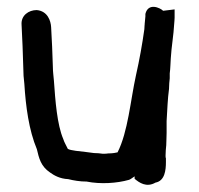

<svg xmlns="http://www.w3.org/2000/svg" viewBox="-20 -519 571 552"><path d="M42 -448C44 -409 46 -365 47 -323C47 -308 48 -294 50 -278C54 -213 63 -145 86 -90C92 -65 97 -41 124 -23C135 -15 152 -5 176 -4C192 0 210 3 229 3C269 11 316 8 351 -2C355 -3 365 -11 367 -12V-5C380 6 401 21 427 6C454 1 457 -30 457 -53V-64C456 -67 456 -66 456 -72C456 -82 457 -92 458 -102V-103C458 -112 459 -124 459 -137V-171C461 -203 462 -235 466 -264V-265C466 -275 467 -284 468 -294V-308C470 -322 470 -338 471 -351C473 -386 479 -416 481 -453C481 -456 482 -461 482 -468V-492L449 -488C440 -497 406 -512 398 -479V-472C397 -465 397 -457 396 -451V-450C396 -447 395 -442 395 -435C389 -392 381 -347 371 -303C355 -230 348 -140 318 -81C314 -80 304 -78 294 -78H292C286 -77 283 -77 275 -77C268 -78 260 -79 250 -79L227 -82C211 -84 183 -86 175 -91C170 -102 165 -109 162 -119C144 -161 139 -230 135 -287C134 -300 132 -313 132 -326C131 -366 129 -404 127 -441C126 -459 117 -487 86 -490H85C63 -490 40 -475 42 -448Z"/></svg>

Font: Scribbler
Style: Blk
Weight: 900
Designer: Mew Too
Foundry: Cannot Into Space Fonts
Version: Version 1.001